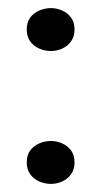

<svg xmlns="http://www.w3.org/2000/svg" viewBox="-20 -440 250 474"><path d="M106 -92Q120 -92 133.5 -86Q147 -80 155.5 -68.5Q164 -57 164 -39Q164 -22 155.5 -10Q147 2 133.5 8Q120 14 106 14Q91 14 77 8Q63 2 54.5 -10Q46 -22 46 -39Q46 -57 54.5 -68.5Q63 -80 77 -86Q91 -92 106 -92ZM106 -420Q120 -420 133.5 -414Q147 -408 155.5 -396.5Q164 -385 164 -367Q164 -350 155.5 -338Q147 -326 133.5 -320Q120 -314 106 -314Q91 -314 77 -320Q63 -326 54.5 -338Q46 -350 46 -367Q46 -385 54.5 -396.5Q63 -408 77 -414Q91 -420 106 -420Z"/></svg>

Font: Kalnia Light
Style: Regular
Weight: 300
Designer: Frida Medrano
Foundry: Frida Medrano
Version: Version 1.105